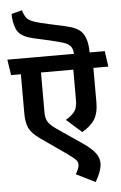

<svg xmlns="http://www.w3.org/2000/svg" viewBox="-93 -1066 826 1306"><g transform="rotate(-5 320.0 -413.0)"><path d="M420.9 -375V-584H200.2V-310.1Q200.2 -274.9 213.6 -250Q227.1 -225.1 269 -195.8L442.9 -77.1Q497.1 -40 523.4 -6.1Q549.8 27.8 549.8 65.9Q549.8 115.7 505.9 190.9L376 126Q399.9 86.9 399.9 62Q399.9 42 385 27.6Q370.1 13.2 330.1 -16.1L152.8 -140.1Q97.7 -179.2 80.3 -217Q63 -254.9 63 -315.9V-584H-3.9L-20 -690.9H435.1Q432.1 -727.1 417.5 -744.1Q402.8 -761.2 370.1 -772Q333 -784.2 242.2 -804.2Q159.2 -821.3 127 -833Q70.8 -854 53.5 -897.5Q36.1 -940.9 35.2 -998L107.9 -1017.1Q120.1 -978 134 -961.9Q147.9 -945.8 180.2 -934.1Q213.4 -921.9 312 -900.9Q390.1 -884.8 420.9 -876Q461.9 -864.7 487.5 -845.5Q513.2 -826.2 527.1 -789.1Q541 -752 542 -690.9H645L660.2 -584H558.1V-347.2Q558.1 -278.3 532.5 -235.1Q506.8 -191.9 444.8 -155.8L340.8 -248Q388.2 -276.9 404.5 -303Q420.9 -329.1 420.9 -375Z"/></g></svg>

Font: Kadwa
Style: Regular
Weight: 400
Designer: Sol Matas
Foundry: Sol Matas
Version: Version 1.000;PS 001.000;hotconv 1.0.70;makeotf.lib2.5.58329